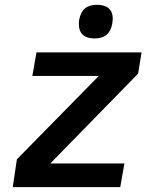

<svg xmlns="http://www.w3.org/2000/svg" viewBox="-20 -764 640 784"><path d="M49 -113.5 383.5 -454H112L129 -550H558L544 -463.5L185.5 -96.5H488L471 0H32ZM302 -665.5Q302 -674.5 303.5 -684Q309.5 -715 327.2 -729.8Q345 -744.5 376 -744.5Q407.5 -744.5 424 -729.8Q440.5 -715 440.5 -687.5Q440.5 -682 438.5 -668Q433 -637 415.2 -622Q397.5 -607 366 -607Q334.5 -607 318.2 -622Q302 -637 302 -665.5Z"/></svg>

Font: JuliaMono SemiBold
Style: Italic
Weight: 600
Italic angle: -9°
Monospace: yes
Designer: cormullion
Foundry: corm
Version: Version 0.056; ttfautohint (v1.8.4)